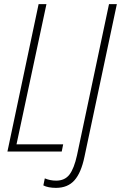

<svg xmlns="http://www.w3.org/2000/svg" viewBox="-20 -734 586 930"><path d="M16 0 167 -714H205L60 -35H286L279 0ZM251 176Q233 176 217 173Q201 170 190 164L197 130Q223 141 252 141Q294 141 316.5 111.5Q339 82 353 18L508 -714H546L389 26Q373 103 340.5 139.5Q308 176 251 176Z"/></svg>

Font: Noto Sans Condensed ExtraLight
Style: Italic
Weight: 200
Width: 3
Italic angle: -12°
Designer: Monotype Design Team
Foundry: Monotype Imaging Inc.
Version: Version 2.013; ttfautohint (v1.8.4.7-5d5b)